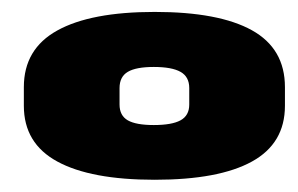

<svg xmlns="http://www.w3.org/2000/svg" viewBox="-20 -706 488 314"><path d="M233 -412Q338 -412 392 -441.8Q446 -471.5 446 -533V-563.5Q446 -626.5 392 -656.5Q338 -686.5 233 -686.5Q128.5 -686.5 73.8 -656.2Q19 -626 19 -563.5V-533Q19 -471.5 73.8 -441.8Q128.5 -412 233 -412ZM231.5 -501.5Q202.5 -501.5 189 -509.2Q175.5 -517 175.5 -535V-562Q175.5 -580.5 189 -588.5Q202.5 -596.5 231.5 -596.5Q261 -596.5 275.2 -588.5Q289.5 -580.5 289.5 -562V-535Q289.5 -517 275.2 -509.2Q261 -501.5 231.5 -501.5Z"/></svg>

Font: Anybody Expanded Black
Style: Regular
Weight: 900
Width: 7
Designer: Tyler Finck
Foundry: Etcetera Type Company
Version: Version 1.113;gftools[0.9.25]